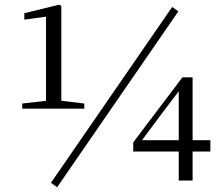

<svg xmlns="http://www.w3.org/2000/svg" viewBox="-20 -757 931 805"><path d="M73.2 -301.3V-322.9L178.1 -334.9H234.1L333.4 -322.9V-301.3ZM172.9 -301.3V-686.9L82 -674.7V-701.6L228.3 -737.5L237.1 -731.5V-301.3ZM729.4 0V-139.2V-154.3V-383.4H722.4L754.9 -407.9L659.3 -282.1L565.2 -155.5L569.9 -181.2V-169.2H862V-121.6H538.6V-160.1L744.9 -432.9H787.5V0ZM219.6 27.9 193.5 9.6 701.8 -727.7 727.9 -709.4Z"/></svg>

Font: Noto Serif HK ExtraLight
Style: Regular
Weight: 200
Designer: Ryoko NISHIZUKA 西塚涼子 (kana & ideographs); Frank Grießhammer (Latin, Greek & Cyrillic); Wenlong ZHANG 张文龙 (bopomofo); San
Foundry: Adobe
Version: Version 2.002-H1;hotconv 1.1.0;makeotfexe 2.6.0